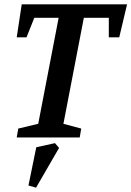

<svg xmlns="http://www.w3.org/2000/svg" viewBox="-20 -633 605 884"><path d="M57 0 64 -41 156 -63 250 -551H138L102 -461H57L80 -613H565L529 -461H481V-551H366L272 -63L354 -41L347 0ZM146 231 111 221 147 45 233 26 252 48Z"/></svg>

Font: Manuale SemiBold
Style: Italic
Weight: 600
Italic angle: -11°
Designer: Eduardo Tunni / Pablo Cosgaya
Foundry: Eduardo Tunni / Pablo Cosgaya
Version: Version 1.002